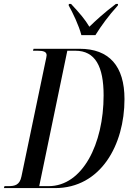

<svg xmlns="http://www.w3.org/2000/svg" viewBox="-50 -964 674 984"><path d="M367 -784H439C469 -832 505 -882 554 -936L555 -944H544C483 -898 440 -858 408 -827C386 -864 359 -896 314 -944H303L302 -936C322 -901 355 -832 367 -784ZM-30 0H232C466 0 588 -221 588 -456C588 -625 510 -714 358 -714H122L119 -704H143C172 -704 189 -699 189 -681C189 -674 186 -664 183 -649L60 -60C51 -16 27 -10 -8 -10H-27ZM199 -10H151L295 -704H336C438 -704 481 -624 481 -475C481 -226 373 -10 199 -10Z"/></svg>

Font: Noto Serif Display ExtraCondensed Medium
Style: Italic
Weight: 500
Width: 2
Italic angle: -12°
Designer: Monotype Design Team
Foundry: Monotype Imaging Inc.
Version: Version 2.009